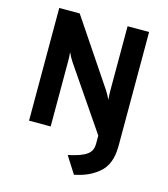

<svg xmlns="http://www.w3.org/2000/svg" viewBox="-134 -804 1006 1152"><g transform="rotate(15 369.0 -228.0)"><path d="M367.2 139.2Q409.2 129.9 437.3 119.9Q465.3 109.9 482.4 97.2Q499.5 84.5 506.8 67.9Q514.2 51.3 514.2 27.8V-21L250 -408.2Q243.2 -418.5 235.1 -433.3Q227.1 -448.2 221.2 -460.9Q222.7 -449.7 223.4 -434.6Q224.1 -419.4 224.1 -408.2V0H89.8V-700.2H216.8L487.8 -296.9Q494.1 -287.1 502.4 -272.5Q510.7 -257.8 517.1 -244.1Q515.6 -258.3 514.9 -272.7Q514.2 -287.1 514.2 -296.9V-700.2H647.9V-2Q647.9 20.5 646 43Q644 65.4 638.4 86.7Q632.8 107.9 622.8 127.2Q612.8 146.5 597.2 163.1Q578.6 181.6 558.3 195.1Q538.1 208.5 517.3 217.8Q496.6 227.1 475.3 233.4Q454.1 239.7 434.1 244.1Z"/></g></svg>

Font: Overpass
Style: Bold
Weight: 700
Designer: Delve Withrington
Foundry: Delve Fonts
Version: Version 1.001